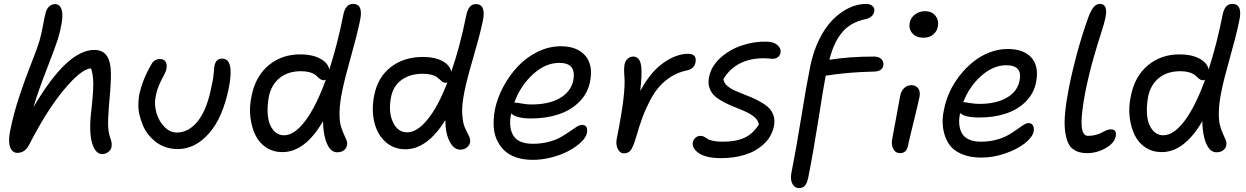

<svg xmlns="http://www.w3.org/2000/svg" viewBox="-20 -780 6437 992"><path d="M69.8 9.8Q43.5 9.8 32.5 -19.5Q21.5 -48.8 32.2 -103Q50.8 -195.3 80.3 -283.9Q109.9 -372.6 141.1 -451.2Q172.4 -529.8 184.1 -569.8Q193.8 -602.5 202.6 -651.1Q211.4 -699.7 216.8 -717.8Q221.7 -734.9 234.4 -746.8Q247.1 -758.8 265.1 -758.8Q279.8 -758.3 288.8 -748.3Q297.9 -738.3 301 -717.5Q304.2 -696.8 298.8 -661.9Q293.5 -627 279.8 -580.1Q267.1 -539.6 220.5 -419.7Q173.8 -299.8 152.8 -226.1Q326.2 -522 466.8 -522Q511.2 -522 531.7 -491.7Q552.2 -461.4 553 -405Q553.7 -348.6 545.9 -268.1Q536.6 -164.1 538.8 -126Q541 -87.9 553.2 -57.1Q559.1 -40.5 556.2 -21Q553.7 -5.9 539.6 5.1Q525.4 16.1 507.8 16.1Q482.9 16.1 466.8 -13.4Q450.7 -43 447.3 -89.8Q443.8 -136.7 450.2 -194.8Q462.4 -300.8 461.9 -348.4Q461.4 -396 450.2 -426.8Q400.4 -424.3 310.8 -316.9Q221.2 -209.5 129.9 -30.8Q108.4 9.8 69.8 9.8Z M898.9 -9.8Q866.7 -9.8 838.1 -19Q809.6 -28.3 788.1 -44.4Q766.6 -60.5 748.5 -82.3Q730.5 -104 719.7 -129.2Q709 -154.3 701.9 -181.4Q694.8 -208.5 694.8 -235.1Q694.8 -261.7 698.7 -287.1Q715.8 -369.6 763.7 -450.2Q769 -460.9 780.5 -468Q792 -475.1 806.6 -475.1Q827.1 -475.1 835.7 -460.9Q844.2 -446.8 839.8 -423.8Q836.9 -408.7 826.7 -390.9Q816.4 -373 804 -345.5Q791.5 -317.9 783.7 -278.8Q775.9 -237.8 789.1 -194.6Q802.2 -151.4 830.8 -123.3Q859.4 -95.2 892.6 -95.2Q956.5 -95.2 1003.7 -156.2Q1050.8 -217.3 1072.8 -334Q1078.6 -357.4 1081.1 -375.2Q1083.5 -393.1 1085 -410.4Q1086.4 -427.7 1087.9 -439Q1091.8 -458 1100.8 -467.5Q1109.9 -477.1 1127.9 -477.1Q1191.4 -477.1 1162.6 -327.1Q1130.9 -170.9 1059.3 -90.3Q987.8 -9.8 898.9 -9.8Z M1439 5.9Q1392.1 5.9 1355.7 -17.8Q1319.3 -41.5 1299.8 -81.5Q1280.3 -121.6 1273.7 -174.1Q1267.1 -226.6 1279.8 -284.2Q1300.3 -387.2 1369.1 -443.6Q1438 -500 1533.7 -499Q1592.8 -499 1633.5 -477.5Q1674.3 -456.1 1681.6 -420.9Q1725.1 -556.6 1753.9 -704.1Q1765.1 -759.8 1803.7 -759.8Q1860.4 -759.8 1838.9 -668Q1823.2 -592.8 1791.7 -481.9Q1760.3 -371.1 1747.6 -307.1Q1735.4 -248 1734.4 -202.6Q1733.4 -157.2 1740.2 -132.3Q1747.1 -107.4 1755.4 -89.6Q1763.7 -71.8 1769.5 -57.6Q1775.4 -43.5 1772.9 -30.8Q1770.5 -14.2 1757.1 -3.7Q1743.7 6.8 1721.7 6.8Q1689 6.8 1669.4 -37.6Q1649.9 -82 1648.9 -153.8Q1556.2 5.9 1439 5.9ZM1368.7 -278.8Q1358.9 -222.7 1364.3 -178.7Q1369.6 -134.8 1391.8 -107.9Q1414.1 -81.1 1447.8 -81.1Q1501 -81.1 1556.9 -155Q1612.8 -229 1663.6 -368.2Q1657.7 -365.2 1652.8 -365.2Q1643.6 -365.2 1636.2 -370.1Q1628.9 -375 1622.1 -381.8Q1615.2 -388.7 1605.7 -395.5Q1596.2 -402.3 1578.1 -407.2Q1560.1 -412.1 1534.7 -412.1Q1467.8 -412.1 1424.3 -376.7Q1380.9 -341.3 1368.7 -278.8Z M2074.7 -8.8Q2013.2 -8.8 1970.5 -48.1Q1927.7 -87.4 1913.3 -151.4Q1898.9 -215.3 1913.6 -288.1Q1932.1 -381.8 1999.8 -433.8Q2067.4 -485.8 2165.5 -485.8Q2226.1 -485.8 2265.4 -464.8Q2304.7 -443.8 2311.5 -409.2Q2356 -536.6 2389.6 -703.1Q2400.9 -758.8 2438.5 -758.8Q2493.7 -758.8 2473.6 -667Q2458 -594.2 2425.3 -482.9Q2392.6 -371.6 2379.4 -306.2Q2365.2 -235.4 2368.4 -188.5Q2371.6 -141.6 2382.6 -119.1Q2393.6 -96.7 2402.6 -77.9Q2411.6 -59.1 2408.7 -44.9Q2406.2 -28.8 2391.8 -17.8Q2377.4 -6.8 2358.4 -6.8Q2324.7 -6.8 2303 -49.1Q2281.2 -91.3 2280.8 -159.2Q2187 -8.8 2074.7 -8.8ZM2000.5 -278.8Q1985.4 -202.1 2010 -149.2Q2034.7 -96.2 2083.5 -96.2Q2134.8 -96.2 2189 -162.6Q2243.2 -229 2291.5 -354Q2287.6 -352.1 2283.7 -352.1Q2274.4 -352.1 2267.1 -356.9Q2259.8 -361.8 2252.7 -368.7Q2245.6 -375.5 2236.3 -382.3Q2227.1 -389.2 2208.5 -394Q2189.9 -398.9 2164.6 -398.9Q2097.7 -398.9 2054.4 -366.9Q2011.2 -335 2000.5 -278.8Z M2732.4 45.9Q2684.1 45.9 2646 32.7Q2607.9 19.5 2584 -4.2Q2560.1 -27.8 2545.9 -60.3Q2531.7 -92.8 2530.5 -131.6Q2529.3 -170.4 2537.1 -213.9Q2549.3 -273.9 2580.6 -332.3Q2611.8 -390.6 2655.8 -437.3Q2699.7 -483.9 2758.1 -512.5Q2816.4 -541 2877.4 -541Q2962.4 -541 3004.2 -492.2Q3045.9 -443.4 3028.3 -356.9Q3016.1 -296.4 2972.4 -253.2Q2928.7 -210 2865.2 -189Q2801.8 -168 2724.1 -168Q2648.4 -168 2621.1 -193.8Q2606.4 -122.1 2632.3 -79.6Q2658.2 -37.1 2733.4 -37.1Q2776.9 -37.1 2814.7 -47.1Q2852.5 -57.1 2877.7 -71.5Q2902.8 -85.9 2922.9 -100.3Q2942.9 -114.7 2959.2 -124.8Q2975.6 -134.8 2987.3 -134.8Q3019.5 -134.8 3012.2 -91.8Q3007.8 -69.8 2982.4 -45.7Q2957 -21.5 2919.9 -1.2Q2882.8 19 2832.5 32.5Q2782.2 45.9 2732.4 45.9ZM2642.1 -250Q2648.9 -250 2675.3 -245.1Q2701.7 -240.2 2725.1 -240.2Q2816.9 -240.2 2873.5 -273.4Q2930.2 -306.6 2942.4 -366.2Q2950.2 -409.7 2932.9 -432.4Q2915.5 -455.1 2869.1 -455.1Q2797.9 -455.1 2733.4 -396Q2668.9 -336.9 2637.2 -250Z M3203.1 12.2Q3183.6 12.2 3172.4 -9.5Q3161.1 -31.2 3166 -61Q3213.9 -295.4 3206.1 -384.8Q3202.6 -421.4 3207 -448.2Q3210.9 -465.8 3222.9 -476.8Q3234.9 -487.8 3252 -487.8Q3281.2 -487.8 3290.5 -450.7Q3299.8 -413.6 3288.1 -310.1Q3340.3 -407.7 3407 -454.8Q3473.6 -502 3535.2 -502Q3582 -502 3573.2 -456.1Q3565.9 -423.8 3528.3 -416Q3485.4 -407.2 3449.7 -385.3Q3414.1 -363.3 3387.7 -333.7Q3361.3 -304.2 3338.6 -261Q3315.9 -217.8 3299.3 -173.1Q3282.7 -128.4 3266.1 -69.8Q3251.5 -21 3239.3 -4.4Q3227.1 12.2 3203.1 12.2Z M3705.6 37.1Q3628.9 37.1 3591.3 11.7Q3553.7 -13.7 3559.6 -44.9Q3562.5 -59.1 3573.5 -68.6Q3584.5 -78.1 3599.6 -78.1Q3609.4 -78.1 3618.2 -73.5Q3627 -68.8 3634.8 -63Q3642.6 -57.1 3663.3 -52.5Q3684.1 -47.9 3714.8 -47.9Q3783.2 -47.9 3827.6 -68.8Q3872.1 -89.8 3900.9 -137.2Q3897.9 -156.7 3880.1 -172.9Q3862.3 -189 3837.4 -200.7Q3812.5 -212.4 3783 -223.9Q3753.4 -235.4 3726.1 -249Q3698.7 -262.7 3677.5 -279.8Q3656.2 -296.9 3646.5 -323Q3636.7 -349.1 3643.6 -381.8Q3653.8 -436 3700.2 -479.2Q3746.6 -522.5 3810.5 -544.4Q3874.5 -566.4 3940.4 -564.9Q3978 -564.5 3997.3 -546.6Q4016.6 -528.8 4012.7 -507.8Q4009.8 -493.2 3998.8 -484.6Q3987.8 -476.1 3970.7 -476.1Q3967.3 -476.1 3953.4 -477.5Q3939.5 -479 3926.8 -479Q3783.7 -479 3717.8 -372.1Q3719.2 -353 3736.3 -337.6Q3753.4 -322.3 3778.8 -311Q3804.2 -299.8 3834.2 -288.3Q3864.3 -276.9 3892.3 -262.9Q3920.4 -249 3942.6 -231.4Q3964.8 -213.9 3975.1 -187.3Q3985.4 -160.6 3978.5 -127Q3967.3 -74.2 3927 -36.4Q3886.7 1.5 3830.1 19.3Q3773.4 37.1 3705.6 37.1Z M4107.9 191.9Q4086.4 191.9 4074.5 170.7Q4062.5 149.4 4068.8 113.8Q4094.2 -13.7 4119.4 -171.6Q4144.5 -329.6 4166 -436Q4181.2 -511.7 4211.4 -574Q4241.7 -636.2 4280.8 -676.3Q4319.8 -716.3 4364.5 -738Q4409.2 -759.8 4455.1 -759.8Q4473.6 -759.8 4486.8 -749.8Q4500 -739.7 4497.1 -721.2Q4490.7 -689.9 4452.1 -681.2Q4411.1 -672.4 4380.1 -654.3Q4349.1 -636.2 4327.4 -608.4Q4305.7 -580.6 4291 -547.9Q4276.4 -515.1 4265.1 -471.2Q4370.1 -487.8 4495.1 -487.8Q4520.5 -487.8 4533.7 -474.6Q4546.9 -461.4 4543.9 -440.9Q4537.6 -411.6 4498 -410.2Q4429.7 -408.7 4378.9 -404.5Q4328.1 -400.4 4291.3 -395.3Q4254.4 -390.1 4246.1 -389.2Q4235.8 -336.4 4209.7 -169.7Q4183.6 -2.9 4156.2 136.2Q4149.9 167.5 4138.4 179.7Q4127 191.9 4107.9 191.9ZM4751 -585Q4714.8 -585 4694.6 -607.2Q4674.3 -629.4 4680.2 -662.1Q4685.1 -688.5 4707.5 -705.3Q4730 -722.2 4758.8 -722.2Q4795.9 -722.2 4814 -697.5Q4832 -672.9 4825.2 -641.1Q4821.8 -619.6 4802.2 -602.3Q4782.7 -585 4751 -585ZM4630.9 11.2Q4606.4 11.2 4595.2 -10.7Q4584 -32.7 4589.8 -62Q4603 -130.4 4614.5 -195.3Q4626 -260.3 4630.9 -285.2Q4636.2 -310.1 4651.4 -325Q4666.5 -339.8 4689 -339.8Q4711.4 -339.8 4723.6 -324Q4735.8 -308.1 4731 -280.8Q4726.6 -256.8 4701.2 -153.6Q4675.8 -50.3 4670.9 -25.9Q4663.1 11.2 4630.9 11.2Z M5050.3 34.2Q4989.7 34.2 4946.3 14.9Q4902.8 -4.4 4881.1 -38.3Q4859.4 -72.3 4852.5 -118.2Q4845.7 -164.1 4857.9 -216.8Q4866.7 -261.7 4887.2 -306.2Q4907.7 -350.6 4939 -390.1Q4970.2 -429.7 5008.1 -460.4Q5045.9 -491.2 5092.3 -509Q5138.7 -526.9 5186 -526.9Q5269.5 -526.9 5309.3 -481.9Q5349.1 -437 5333 -355Q5321.8 -296.9 5279.5 -254.9Q5237.3 -212.9 5176 -192.9Q5114.7 -172.9 5041 -172.9Q4965.3 -172.9 4940.9 -195.8Q4933.6 -164.6 4936.3 -137.7Q4939 -110.8 4950.2 -90.8Q4961.4 -70.8 4986.6 -59.3Q5011.7 -47.9 5048.3 -47.9Q5090.3 -47.9 5127.2 -57.9Q5164.1 -67.9 5188.5 -81.8Q5212.9 -95.7 5232.2 -109.9Q5251.5 -124 5267.1 -134Q5282.7 -144 5293.9 -144Q5309.6 -144 5316.9 -131.6Q5324.2 -119.1 5320.3 -99.1Q5314 -70.8 5275.4 -40Q5236.8 -9.3 5174.8 12.5Q5112.8 34.2 5050.3 34.2ZM4960.9 -252Q4966.3 -252 4991.5 -247.6Q5016.6 -243.2 5040 -243.2Q5126.5 -243.2 5181.6 -275.1Q5236.8 -307.1 5248 -363.8Q5263.7 -442.9 5179.2 -442.9Q5111.3 -442.9 5049.6 -387.9Q4987.8 -333 4957 -252Z M5596.7 11.2Q5573.7 11.2 5556.4 6.3Q5539.1 1.5 5522.2 -11Q5505.4 -23.4 5496.1 -47.9Q5486.8 -72.3 5482.4 -108.6Q5478 -145 5483.4 -200.4Q5488.8 -255.9 5502.9 -327.1Q5541 -517.1 5603.5 -691.9Q5618.2 -729.5 5631.6 -744.6Q5645 -759.8 5662.6 -759.8Q5706.5 -759.8 5690.9 -686Q5685.5 -659.2 5669.4 -610.4Q5653.3 -561.5 5630.6 -482.7Q5607.9 -403.8 5587.9 -307.1Q5577.6 -253.9 5572.8 -213.6Q5567.9 -173.3 5567.9 -147.7Q5567.9 -122.1 5572.5 -106.2Q5577.1 -90.3 5584.5 -84.2Q5591.8 -78.1 5602.5 -78.1Q5624.5 -78.1 5643.3 -83.5Q5662.1 -88.9 5672.6 -95Q5683.1 -101.1 5695.8 -106.4Q5708.5 -111.8 5719.7 -111.8Q5751 -111.8 5744.6 -75.2Q5737.3 -40 5692.1 -14.4Q5647 11.2 5596.7 11.2Z M5981.9 5.9Q5935.1 5.9 5898.7 -17.8Q5862.3 -41.5 5842.8 -81.5Q5823.2 -121.6 5816.7 -174.1Q5810.1 -226.6 5822.8 -284.2Q5843.3 -387.2 5912.1 -443.6Q5981 -500 6076.7 -499Q6135.7 -499 6176.5 -477.5Q6217.3 -456.1 6224.6 -420.9Q6268.1 -556.6 6296.9 -704.1Q6308.1 -759.8 6346.7 -759.8Q6403.3 -759.8 6381.8 -668Q6366.2 -592.8 6334.7 -481.9Q6303.2 -371.1 6290.5 -307.1Q6278.3 -248 6277.3 -202.6Q6276.4 -157.2 6283.2 -132.3Q6290 -107.4 6298.3 -89.6Q6306.6 -71.8 6312.5 -57.6Q6318.4 -43.5 6315.9 -30.8Q6313.5 -14.2 6300 -3.7Q6286.6 6.8 6264.6 6.8Q6231.9 6.8 6212.4 -37.6Q6192.9 -82 6191.9 -153.8Q6099.1 5.9 5981.9 5.9ZM5911.6 -278.8Q5901.9 -222.7 5907.2 -178.7Q5912.6 -134.8 5934.8 -107.9Q5957 -81.1 5990.7 -81.1Q6043.9 -81.1 6099.9 -155Q6155.8 -229 6206.5 -368.2Q6200.7 -365.2 6195.8 -365.2Q6186.5 -365.2 6179.2 -370.1Q6171.9 -375 6165 -381.8Q6158.2 -388.7 6148.7 -395.5Q6139.2 -402.3 6121.1 -407.2Q6103 -412.1 6077.6 -412.1Q6010.7 -412.1 5967.3 -376.7Q5923.8 -341.3 5911.6 -278.8Z"/></svg>

Font: Shantell Sans Irregular
Style: Italic
Weight: 400
Italic angle: -11.31°
Designer: Stephen Nixon, Anya Danilova, Shantell Martin
Foundry: Arrow Type
Version: Version 1.006;[9816181b4]